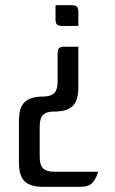

<svg xmlns="http://www.w3.org/2000/svg" viewBox="-20 -471 443 740"><path d="M194 -398C194 -377 200 -371 221 -371H282V-424C282 -445 276 -451 255 -451H194ZM282 -291H229C208 -291 202 -285 202 -264V-156C202 -117 188 -101 151 -99C79 -99 53 -73 53 -4V154C53 223 79 249 148 249H289C328 249 342 237 359 191H190C149 191 133 175 133 134V16C133 -25 149 -41 187 -41C256 -41 282 -67 282 -136Z"/></svg>

Font: Rationale One
Style: Regular
Weight: 400
Designer: Cyreal (www.cyreal.org)
Foundry: Cyreal (www.cyreal.org)
Version: Version 1.001